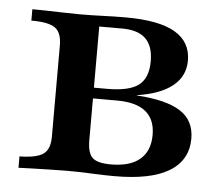

<svg xmlns="http://www.w3.org/2000/svg" viewBox="-39 -459 580 502"><g transform="rotate(5 251.0 -208.0)"><path d="M26.6 0V-29.8Q71.8 -30.6 89.1 -43.1Q106.5 -55.6 106.5 -87.9V-328.2Q106.5 -361.3 89.5 -373.8Q72.6 -386.3 26.6 -386.3V-416.1Q38.7 -416.1 59.7 -415.7Q80.6 -415.3 104.8 -414.5Q129 -413.7 150.8 -413.7Q182.3 -413.7 212.5 -414.9Q242.7 -416.1 271.8 -416.1Q358.9 -416.1 401.2 -391.5Q443.5 -366.9 443.5 -317.7Q443.5 -276.6 411.3 -250.8Q379 -225 318.5 -216.1V-215.3Q396 -210.5 433.1 -186.7Q470.2 -162.9 470.2 -115.3Q470.2 -58.9 422.2 -29.4Q374.2 0 279 0Q251.6 0 218.5 -1.6Q185.5 -3.2 153.2 -3.2Q131.5 -3.2 106.9 -2.4Q82.3 -1.6 60.5 -1.2Q38.7 -0.8 26.6 0ZM266.1 -29.8Q316.9 -29.8 342.7 -52Q368.5 -74.2 368.5 -116.1Q368.5 -156.5 343.5 -177Q318.5 -197.6 267.7 -197.6H179V-225.8H240.3Q297.6 -225.8 322.2 -244.8Q346.8 -263.7 346.8 -307.3Q346.8 -347.6 326.6 -366.9Q306.5 -386.3 264.5 -386.3H199.2L204.8 -390.3V-87.9Q204.8 -54.8 217.7 -42.3Q230.6 -29.8 266.1 -29.8Z"/></g></svg>

Font: Playfair 5pt SemiExpanded Light SemiBold
Style: Regular
Weight: 600
Version: Version 2.001;gftools[0.9.30]